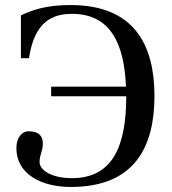

<svg xmlns="http://www.w3.org/2000/svg" viewBox="-20 -727 681 762"><path d="M45 -139C45 -38 141 15 261 15C516 15 593 -146 593 -346C593 -546 515 -707 260 -707C162 -707 108 -687 63 -666V-496H95C117 -645 192 -672 266 -672C419 -672 473 -553 480 -383H183V-345H481V-344C481 -154 431 -20 266 -20C180 -20 137 -54 137 -84C137 -112 150 -128 150 -157C150 -184 138 -206 92 -206C70 -206 45 -184 45 -139Z"/></svg>

Font: Lingua Franca
Style: Regular
Weight: 400
Version: Version 1.19